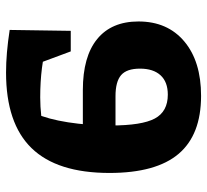

<svg xmlns="http://www.w3.org/2000/svg" viewBox="-45 -628 685 635"><g transform="rotate(-90 297.5 -310.5)"><path d="M298 12Q169 12 106 -62.5Q43 -137 43 -291Q43 -464 125 -548.5Q207 -633 375 -633Q407 -633 442 -630Q477 -627 516 -621L473 -497Q397 -520 293 -520Q263 -520 231 -516.5Q199 -513 167 -506L240 -537Q221 -495 210.5 -428Q200 -361 200 -286Q200 -184 223 -141Q246 -98 302 -98Q344 -98 366 -122Q388 -146 388 -190Q388 -234 366.5 -252.5Q345 -271 297 -271H105V-379H317Q428 -379 486 -331.5Q544 -284 544 -195Q544 -99 478 -43.5Q412 12 298 12ZM445 -419 370 -621H516L513 -419Z"/></g></svg>

Font: Piazzolla Thin Black
Style: Regular
Weight: 900
Version: Version 2.005